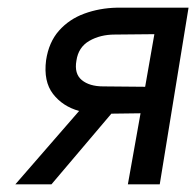

<svg xmlns="http://www.w3.org/2000/svg" viewBox="-20 -480 511 500"><path d="M114 0H20L186 -191Q143 -203 118 -235.5Q93 -268 100 -323Q107 -370 133.5 -400Q160 -430 199.5 -444.5Q239 -459 284 -460H471L396 0H313L346 -185L270 -184ZM249 -255 358 -254 382 -391 279 -390Q241 -390 212.5 -373.5Q184 -357 179 -322Q173 -288 193 -271.5Q213 -255 249 -255Z"/></svg>

Font: Von Book
Style: Italic
Weight: 400
Version: Version 4.000; ttfautohint (v1.8.4.7-5d5b)